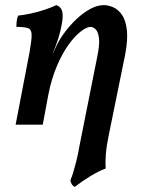

<svg xmlns="http://www.w3.org/2000/svg" viewBox="-20 -487 569 750"><path d="M272 243Q264 239 260 232Q256 225 255 217Q261 203 266 186.5Q271 170 277.5 145Q284 120 291 80L360 -266Q370 -314 366.5 -339Q363 -364 353 -373Q343 -382 334 -382Q319 -382 295.5 -364Q272 -346 247.5 -312Q223 -278 202 -228.5Q181 -179 169 -118L163 -228L202 -311Q214 -336 234.5 -363Q255 -390 280 -413.5Q305 -437 332.5 -452Q360 -467 386 -467Q403 -467 422.5 -458.5Q442 -450 456.5 -429Q471 -408 475.5 -370.5Q480 -333 469 -274L405 40Q396 83 393.5 115Q391 147 393 171Q364 182 331.5 202Q299 222 272 243ZM41 0 96 -286Q104 -332 103.5 -352Q103 -372 89.5 -377Q76 -382 44 -382Q44 -394 45.5 -406Q47 -418 51 -426Q71 -428 99.5 -434Q128 -440 156 -449.5Q184 -459 200 -467Q217 -461 222 -445.5Q227 -430 223 -402Q216 -361 206 -331.5Q196 -302 186 -278L169 -118L147 0Z"/></svg>

Font: Vollkorn Medium
Style: Italic
Weight: 500
Italic angle: -11°
Designer: Friedrich Althausen
Foundry: Friedrich Althausen
Version: Version 5.000